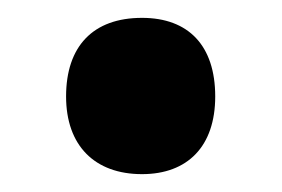

<svg xmlns="http://www.w3.org/2000/svg" viewBox="-20 -183 316 215"><path d="M54 -75C54 -20 86 12 139 12C190 12 221 -19 221 -75C221 -132 191 -163 139 -163C84 -163 54 -131 54 -75Z"/></svg>

Font: Noto Sans Kannada ExtraCondensed ExtraBold
Style: Regular
Weight: 800
Width: 2
Designer: Jelle Bosma - Monotype Design Team
Foundry: Monotype Imaging Inc.
Version: Version 2.005